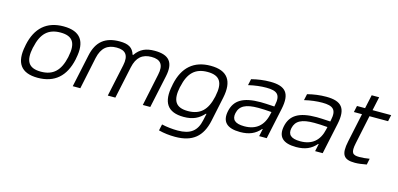

<svg xmlns="http://www.w3.org/2000/svg" viewBox="-73 -1094 3650 1763"><g transform="rotate(15 1752.0 -212.0)"><path d="M96 -256 94 -244C59 -78 119 9 279 9C440 9 537 -78 573 -244L575 -256C610 -422 550 -509 389 -509C229 -509 131 -422 96 -256ZM166 -247 168 -253C196 -385 259 -447 376 -447C494 -447 531 -385 503 -253L502 -247C473 -115 410 -53 293 -53C175 -53 138 -115 166 -247Z M677 -309 611 0H683L747 -305C769 -404 822 -447 909 -447C995 -447 1030 -404 1009 -305L944 0H1016L1081 -305C1102 -404 1155 -447 1241 -447C1327 -447 1363 -404 1341 -305L1277 0H1348L1414 -309C1444 -448 1391 -509 1255 -509C1173 -509 1118 -486 1073 -421H1067C1048 -484 1006 -509 922 -509C786 -509 706 -448 677 -309Z M1494 -256 1492 -244C1456 -76 1512 9 1667 9C1756 9 1810 -20 1857 -72H1863L1849 -8C1827 97 1767 144 1646 144C1598 144 1540 138 1494 127L1481 187C1532 200 1584 206 1638 206C1804 206 1891 131 1924 -23L1973 -256C2008 -422 1948 -509 1787 -509C1627 -509 1529 -422 1494 -256ZM1564 -247 1566 -253C1594 -385 1657 -447 1774 -447C1892 -447 1929 -385 1901 -253L1900 -247C1871 -115 1808 -53 1690 -53C1573 -53 1536 -115 1564 -247Z M2353 -509C2294 -509 2235 -501 2176 -486L2163 -426C2222 -440 2281 -447 2332 -447C2436 -447 2472 -416 2450 -314L2447 -299C2385 -303 2342 -305 2317 -305C2149 -305 2070 -255 2047 -148C2025 -44 2077 9 2203 9C2288 9 2346 -16 2393 -71H2398L2383 0H2455L2518 -296C2550 -449 2501 -509 2353 -509ZM2118 -148C2134 -220 2190 -249 2309 -249C2340 -249 2389 -247 2435 -243L2430 -220C2406 -108 2337 -52 2227 -52C2136 -52 2105 -86 2118 -148Z M2885 -509C2826 -509 2767 -501 2708 -486L2695 -426C2754 -440 2813 -447 2864 -447C2968 -447 3004 -416 2982 -314L2979 -299C2917 -303 2874 -305 2849 -305C2681 -305 2602 -255 2579 -148C2557 -44 2609 9 2735 9C2820 9 2878 -16 2925 -71H2930L2915 0H2987L3050 -296C3082 -449 3033 -509 2885 -509ZM2650 -148C2666 -220 2722 -249 2841 -249C2872 -249 2921 -247 2967 -243L2962 -220C2938 -108 2869 -52 2759 -52C2668 -52 2637 -86 2650 -148Z M3321 -53C3254 -53 3237 -73 3257 -168L3314 -439H3491L3504 -500H3327L3355 -630H3284L3256 -500H3179L3166 -439H3243L3185 -165C3157 -34 3187 9 3294 9C3330 9 3358 4 3405 -4L3417 -62C3381 -56 3349 -53 3321 -53Z"/></g></svg>

Font: LT Wave Text Light Italic
Style: Regular
Weight: 300
Designer: Daniel Lyons
Version: Version 2.5 (Glyphs App)